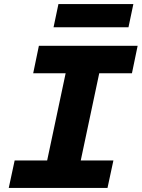

<svg xmlns="http://www.w3.org/2000/svg" viewBox="-20 -923 696 943"><path d="M183 0 331 -698H496L348 0ZM171 -698H656L628 -563H143ZM52 -135H537L508 0H23ZM243 -789 267 -903H635L611 -789Z"/></svg>

Font: Azeret Mono Thin
Style: Bold Italic
Weight: 700
Italic angle: -12°
Version: Version 1.002